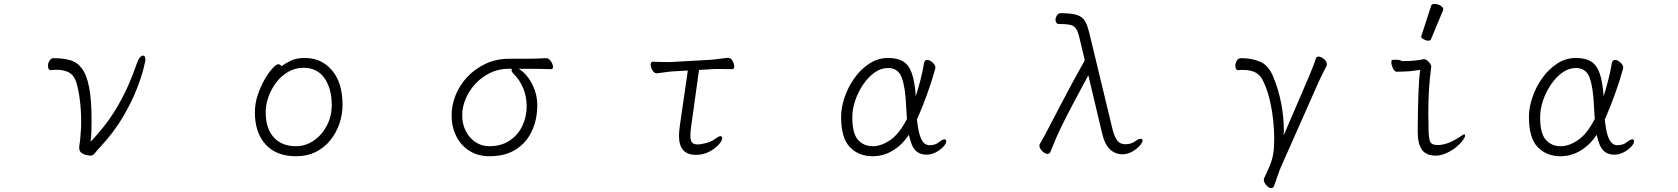

<svg xmlns="http://www.w3.org/2000/svg" viewBox="-20 -779 8540 977"><path d="M237 -422Q231 -422 227.5 -428.5Q224 -435 224 -444Q224 -457 231.5 -470Q239 -483 253 -483Q300 -483 336 -473Q372 -463 396.5 -431Q421 -399 433.5 -335Q446 -271 446 -163Q446 -135 445 -108.5Q444 -82 441 -58Q479 -97 519 -149Q559 -201 599.5 -276Q640 -351 677 -458Q684 -478 692 -487Q700 -496 707 -496Q720 -496 720 -474Q720 -470 710 -429Q700 -388 675 -324Q650 -260 605 -183Q560 -106 489 -30Q469 -8 461 2.5Q453 13 439 13Q435 13 421.5 10.5Q408 8 395.5 -0.5Q383 -9 383 -27Q383 -35 385 -45.5Q387 -56 388 -69Q390 -92 391.5 -114.5Q393 -137 393 -160Q393 -221 385.5 -276Q378 -331 367 -364Q355 -398 329.5 -411Q304 -424 268 -424Q261 -424 253.5 -423.5Q246 -423 238 -422Z M1412 -442Q1432 -457 1460.5 -470.5Q1489 -484 1531 -484Q1616 -484 1669.5 -421Q1723 -358 1723 -245Q1723 -197 1707.5 -151Q1692 -105 1662 -67Q1632 -29 1588 -6.5Q1544 16 1486 16Q1386 16 1331.5 -44Q1277 -104 1277 -207Q1277 -252 1291.5 -295.5Q1306 -339 1326.5 -374.5Q1347 -410 1366.5 -431Q1386 -452 1396 -452Q1407 -452 1412 -442ZM1486 -35Q1535 -35 1576.5 -63.5Q1618 -92 1643 -139.5Q1668 -187 1668 -245Q1668 -329 1631 -381.5Q1594 -434 1525 -434Q1483 -434 1447.5 -414Q1412 -394 1386.5 -360.5Q1361 -327 1346.5 -287Q1332 -247 1332 -208Q1332 -125 1373 -80Q1414 -35 1486 -35Z M2759 -483Q2773 -483 2783.5 -467Q2794 -451 2794 -438Q2794 -427 2783 -427Q2750 -428 2721 -428.5Q2692 -429 2657 -429H2619Q2645 -414 2666.5 -385.5Q2688 -357 2701 -320.5Q2714 -284 2714 -244Q2714 -171 2686.5 -112Q2659 -53 2605 -18.5Q2551 16 2471 16Q2412 16 2368.5 -11.5Q2325 -39 2301.5 -86.5Q2278 -134 2278 -193Q2278 -244 2298.5 -295Q2319 -346 2358 -387.5Q2397 -429 2451 -454.5Q2505 -480 2571 -480H2653Q2707 -480 2758 -483ZM2567 -429Q2517 -429 2474 -408Q2431 -387 2399 -352.5Q2367 -318 2349.5 -276Q2332 -234 2332 -193Q2332 -147 2350.5 -111.5Q2369 -76 2400 -55.5Q2431 -35 2470 -35Q2530 -35 2572.5 -63Q2615 -91 2637.5 -137.5Q2660 -184 2660 -238Q2660 -288 2642 -331Q2624 -374 2592 -405Q2583 -414 2583 -422Q2583 -425 2585 -429Z M3480 -420 3406 -416Q3388 -415 3361 -411Q3334 -407 3323 -406H3322Q3309 -406 3300 -421.5Q3291 -437 3291 -450Q3291 -465 3302 -465Q3311 -465 3334 -464Q3357 -463 3379 -463Q3387 -463 3393.5 -463.5Q3400 -464 3405 -464L3601 -475Q3623 -477 3647.5 -480.5Q3672 -484 3684 -485H3686Q3698 -485 3707 -470Q3716 -455 3716 -441Q3716 -427 3705 -427Q3697 -427 3678.5 -427.5Q3660 -428 3640 -428Q3630 -428 3620 -428Q3610 -428 3602 -427L3537 -423L3497 -136Q3495 -122 3494 -110.5Q3493 -99 3493 -89Q3493 -64 3501.5 -54Q3510 -44 3529 -44Q3547 -44 3574.5 -51.5Q3602 -59 3621 -74Q3638 -86 3646 -86Q3655 -86 3655 -75Q3655 -63 3637 -43Q3619 -23 3589 -7Q3559 9 3521 9Q3435 9 3435 -88Q3435 -101 3436.5 -114.5Q3438 -128 3440 -144Z M4605 -93Q4570 -41 4522.5 -12.5Q4475 16 4421 16Q4349 16 4304.5 -30.5Q4260 -77 4260 -184Q4260 -231 4277.5 -283Q4295 -335 4327 -380.5Q4359 -426 4403 -455Q4447 -484 4499 -484Q4548 -484 4577 -465.5Q4606 -447 4620.5 -404.5Q4635 -362 4640 -289Q4653 -330 4664 -373Q4675 -416 4682 -458Q4685 -474 4698 -474Q4711 -474 4725.5 -461Q4740 -448 4740 -434Q4740 -433 4739.5 -432Q4739 -431 4739 -429Q4723 -370 4697.5 -299.5Q4672 -229 4646 -171Q4652 -114 4662 -86Q4672 -58 4684.5 -49Q4697 -40 4709 -40Q4722 -40 4735 -43.5Q4748 -47 4760 -57Q4776 -70 4786 -70Q4795 -70 4795 -60Q4795 -48 4780 -32Q4765 -16 4742 -4Q4719 8 4694 8Q4660 8 4638.5 -13.5Q4617 -35 4605 -93ZM4595 -174Q4594 -188 4593 -204Q4592 -220 4591 -237Q4587 -336 4568.5 -384.5Q4550 -433 4499 -433Q4463 -433 4430.5 -410Q4398 -387 4372.5 -349.5Q4347 -312 4332 -268Q4317 -224 4317 -182Q4317 -100 4346 -67.5Q4375 -35 4421 -35Q4465 -35 4511 -67Q4557 -99 4595 -174Z M5518 -396Q5466 -300 5433 -237Q5400 -174 5380.5 -133.5Q5361 -93 5349 -64.5Q5337 -36 5326 -8Q5322 4 5310 4Q5297 4 5283 -10.5Q5269 -25 5269 -38Q5269 -42 5271 -46Q5282 -64 5293.5 -85.5Q5305 -107 5318 -132Q5350 -193 5382 -254.5Q5414 -316 5444.5 -372Q5475 -428 5500 -472L5473 -586Q5465 -620 5454.5 -634.5Q5444 -649 5424 -653Q5404 -657 5369 -657Q5359 -657 5355 -663.5Q5351 -670 5351 -678Q5351 -689 5358 -700.5Q5365 -712 5377 -712Q5435 -712 5462.5 -702Q5490 -692 5502 -670Q5514 -648 5523 -611L5641 -122Q5651 -82 5665.5 -63.5Q5680 -45 5706 -45Q5736 -45 5758 -61Q5767 -68 5774 -70.5Q5781 -73 5785 -73Q5794 -73 5794 -64Q5794 -54 5779.5 -37.5Q5765 -21 5741.5 -7.5Q5718 6 5691 6Q5655 6 5628 -19Q5601 -44 5587 -105Z M6640 -388Q6649 -410 6659 -434.5Q6669 -459 6676 -482Q6679 -491 6689 -491Q6702 -491 6717 -478.5Q6732 -466 6732 -452Q6732 -446 6730 -443Q6722 -429 6711 -406Q6700 -383 6693 -369L6498 71Q6491 87 6481.5 114.5Q6472 142 6464 165Q6460 178 6449 178Q6436 178 6423.5 163.5Q6411 149 6411 136Q6411 131 6412 129Q6431 89 6442.5 61Q6454 33 6459 2.5Q6464 -28 6464 -73Q6464 -120 6458 -172.5Q6452 -225 6440 -275Q6428 -325 6409 -364Q6394 -397 6369 -410Q6344 -423 6308 -423Q6301 -423 6294.5 -423Q6288 -423 6280 -422H6279Q6273 -422 6269.5 -428.5Q6266 -435 6266 -444Q6266 -457 6273.5 -470Q6281 -483 6295 -483Q6351 -483 6393.5 -464.5Q6436 -446 6460 -386Q6486 -323 6499.5 -252.5Q6513 -182 6513 -115Q6513 -109 6512.5 -102.5Q6512 -96 6512 -90Z M7212 -594Q7263 -750 7263 -751Q7265 -759 7280 -759Q7295 -759 7309.5 -750.5Q7324 -742 7324 -732Q7324 -730 7324 -729L7261 -578Q7259 -572 7248 -572Q7237 -572 7224.5 -579Q7212 -586 7212 -590Q7212 -592 7212 -594ZM7287 13Q7237 13 7215.5 -17Q7194 -47 7194 -110Q7196 -356 7206 -416L7207 -423Q7189 -421 7188 -421Q7150 -415 7124.5 -415Q7099 -415 7086 -414Q7077 -414 7068.5 -431Q7060 -448 7060 -461Q7060 -474 7064 -474Q7102 -478 7113 -468Q7184 -468 7225 -478Q7241 -478 7257 -456Q7263 -448 7263 -439Q7263 -437 7262 -431Q7248 -331 7248 -199Q7248 -155 7249.5 -111Q7251 -67 7259.5 -54Q7268 -41 7297 -41Q7346 -41 7409 -83Q7425 -95 7432 -95Q7435 -95 7435 -88Q7435 -81 7423 -64.5Q7411 -48 7389.5 -30Q7368 -12 7339 0.5Q7310 13 7287 13Z M8105 -93Q8070 -41 8022.5 -12.5Q7975 16 7921 16Q7849 16 7804.5 -30.5Q7760 -77 7760 -184Q7760 -231 7777.5 -283Q7795 -335 7827 -380.5Q7859 -426 7903 -455Q7947 -484 7999 -484Q8048 -484 8077 -465.5Q8106 -447 8120.5 -404.5Q8135 -362 8140 -289Q8153 -330 8164 -373Q8175 -416 8182 -458Q8185 -474 8198 -474Q8211 -474 8225.5 -461Q8240 -448 8240 -434Q8240 -433 8239.5 -432Q8239 -431 8239 -429Q8223 -370 8197.5 -299.5Q8172 -229 8146 -171Q8152 -114 8162 -86Q8172 -58 8184.5 -49Q8197 -40 8209 -40Q8222 -40 8235 -43.5Q8248 -47 8260 -57Q8276 -70 8286 -70Q8295 -70 8295 -60Q8295 -48 8280 -32Q8265 -16 8242 -4Q8219 8 8194 8Q8160 8 8138.5 -13.5Q8117 -35 8105 -93ZM8095 -174Q8094 -188 8093 -204Q8092 -220 8091 -237Q8087 -336 8068.5 -384.5Q8050 -433 7999 -433Q7963 -433 7930.5 -410Q7898 -387 7872.5 -349.5Q7847 -312 7832 -268Q7817 -224 7817 -182Q7817 -100 7846 -67.5Q7875 -35 7921 -35Q7965 -35 8011 -67Q8057 -99 8095 -174Z"/></svg>

Font: Moon Stars Kai T HW Light
Style: Regular
Weight: 300
Designer: GuiWonder
Version: Version 1.101